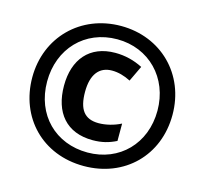

<svg xmlns="http://www.w3.org/2000/svg" viewBox="-105 -843 1038 972"><g transform="rotate(15 413.5 -357.0)"><path d="M413 10C627 10 781 -143 781 -356C781 -569 624 -724 414 -724C203 -724 46 -568 46 -357C46 -147 196 10 413 10ZM414 -61C246 -61 124 -181 124 -356C124 -528 243 -654 413 -654C579 -654 702 -529 702 -357C702 -184 581 -61 414 -61ZM423 -128C471 -128 508 -138 546 -157V-248C509 -229 466 -219 430 -219C355 -219 323 -263 323 -355C323 -446 361 -494 428 -494C460 -494 493 -485 526 -468L565 -550C520 -573 472 -585 421 -585C286 -585 212 -495 212 -358C212 -217 285 -128 423 -128Z"/></g></svg>

Font: Noto Sans Thai SemCond ExtBd
Style: Regular
Weight: 800
Width: 4
Designer: Monotype Design Team
Foundry: Monotype Imaging Inc.
Version: Version 2.002